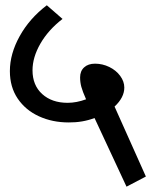

<svg xmlns="http://www.w3.org/2000/svg" viewBox="-20 -701 570 721"><path d="M335 -257.8Q290 -240.7 237.8 -241.2Q176.8 -241.2 126.5 -264.2Q76.2 -287.1 46.6 -330.6Q17.1 -374 17.1 -434.1Q17.1 -499 54 -565.4Q90.8 -631.8 155.8 -681.2L214.8 -629.9Q161.6 -588.9 131.8 -537.4Q102.1 -485.8 102.1 -437Q102.1 -380.9 138.4 -347.9Q174.8 -314.9 233.9 -314.9Q267.1 -314.9 303.2 -328.1Q290 -357.9 285.4 -375Q280.8 -392.1 280.8 -410.2Q280.8 -434.1 295.9 -448Q311 -461.9 336.9 -461.9Q364.7 -461.9 390.4 -449.5Q416 -437 431.4 -416Q446.8 -395 446.8 -372.1Q446.8 -335 410.2 -300.8L527.8 -38.1L455.1 0Z"/></svg>

Font: Sarala
Style: Regular
Weight: 400
Designer: Andres Torresi
Foundry: Huerta Tipografica
Version: Version 1.004;PS 001.003;hotconv 1.0.70;makeotf.lib2.5.58329